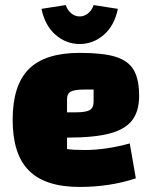

<svg xmlns="http://www.w3.org/2000/svg" viewBox="-20 -724 610 759"><path d="M493 -157 517 -19Q414 15 295 15Q159 15 94.5 -49.5Q30 -114 30 -250Q30 -387 94 -451Q158 -515 295 -515Q387 -515 437 -499.5Q487 -484 508.5 -447.5Q530 -411 530 -345Q530 -284 502 -248Q474 -212 412.5 -196Q351 -180 245 -180V-135Q266 -131 315 -131Q398 -131 493 -157ZM245 -332V-280H281Q320 -280 335 -289Q350 -298 350 -322V-370H314Q275 -370 260 -362Q245 -354 245 -332ZM144 -689 240 -704Q247 -683 262 -671Q277 -659 295 -659Q313 -659 328 -671Q343 -683 350 -704L446 -689Q432 -622 390 -586Q348 -550 295 -550Q242 -550 200 -586Q158 -622 144 -689Z"/></svg>

Font: Changa ExtraBold
Style: Regular
Weight: 800
Designer: Eduardo Rodriguez Tunni
Foundry: Eduardo Rodriguez Tunni
Version: Version 2.002; ttfautohint (v1.5) -l 8 -r 50 -G 220 -x 14 -H